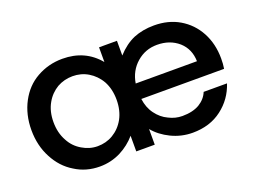

<svg xmlns="http://www.w3.org/2000/svg" viewBox="-90 -754 1265 957"><g transform="rotate(-20 542.5 -275.5)"><path d="M1048 -291C1048 -291 1048 -291 1048 -291C1048 -342 1037 -389 1015 -430C993 -471 962 -503 923 -526C884 -549 839 -560 789 -560C789 -560 789 -560 789 -560C748 -560 712 -553 680 -540C648 -526 618 -504 590 -473C590 -473 590 -551 590 -551C590 -551 495 -551 495 -551C495 -551 495 -473 495 -473C495 -473 495 -473 495 -473C447 -531 383 -560 303 -560C303 -560 303 -560 303 -560C253 -560 208 -548 167 -525C126 -502 95 -469 72 -426C49 -383 37 -333 37 -278C37 -278 37 -278 37 -278C37 -223 49 -173 72 -130C95 -86 126 -52 166 -28C205 -3 249 9 297 9C297 9 297 9 297 9C337 9 374 0 408 -17C441 -34 469 -56 492 -83C492 -83 492 0 492 0C492 0 590 0 590 0C590 0 590 -83 590 -83C590 -83 590 -83 590 -83C612 -56 641 -34 676 -17C711 0 749 9 789 9C789 9 789 9 789 9C850 9 902 -7 945 -40C987 -72 1016 -113 1033 -164C1033 -164 909 -164 909 -164C909 -164 909 -164 909 -164C900 -141 883 -122 860 -108C836 -94 806 -87 769 -87C769 -87 769 -87 769 -87C744 -87 720 -93 697 -105C673 -116 653 -133 636 -156C619 -179 609 -206 605 -237C605 -237 1044 -237 1044 -237C1044 -237 1044 -237 1044 -237C1047 -254 1048 -272 1048 -291ZM605 -319C605 -319 605 -319 605 -319C612 -362 631 -397 662 -424C693 -451 729 -464 770 -464C770 -464 770 -464 770 -464C815 -464 853 -451 884 -424C914 -397 929 -362 930 -319C930 -319 605 -319 605 -319ZM321 -90C321 -90 321 -90 321 -90C292 -90 265 -98 240 -113C214 -128 193 -149 178 -178C162 -207 154 -240 154 -278C154 -278 154 -278 154 -278C154 -316 162 -349 178 -377C193 -404 214 -425 239 -440C264 -454 292 -461 321 -461C321 -461 321 -461 321 -461C350 -461 378 -454 403 -439C428 -424 449 -403 465 -375C480 -347 488 -314 488 -276C488 -276 488 -276 488 -276C488 -238 480 -205 465 -177C449 -148 428 -127 403 -112C378 -97 350 -90 321 -90Z"/></g></svg>

Font: Girnar Poppins
Style: Medium
Weight: 500
Designer: Ninad Kale (Devanagari), Jonny Pinhorn (Latin)
Foundry: Indian Type Foundry
Version: ""